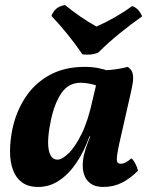

<svg xmlns="http://www.w3.org/2000/svg" viewBox="-20 -732 592 761"><path d="M486.3 -467Q496.5 -460.3 502.1 -450.2Q507.6 -440.1 507.7 -422.7Q507.8 -405.3 500.9 -375.2L453.5 -166.3Q442 -113.4 443 -98.2Q444 -83 458.4 -83Q467.8 -83 477.5 -87.9Q487.1 -92.8 501.4 -104.6Q509.9 -96.1 517.1 -82.3Q524.2 -68.5 526.7 -55.3Q497.5 -25.3 463.8 -8.1Q430.1 9 389.8 9Q359.7 9 342.1 -2.6Q324.4 -14.3 316.2 -32.9Q308.1 -51.6 308 -73.6Q307.8 -95.6 312.3 -116.2Q315.2 -128.8 319.6 -142.7Q324 -156.6 329.7 -171.3Q335.4 -186 341 -199.8L374.4 -368.5L335.6 -451.7Q378.2 -451.3 416.1 -454.8Q453.9 -458.3 486.3 -467ZM411.7 -450.3 368.1 -390.1Q355.2 -396.5 335.6 -400.2Q316.1 -404 300.3 -404Q250.8 -404 223.1 -362.5Q195.4 -321 182 -256.4Q165.6 -179.2 173 -139.2Q180.5 -99.2 207.9 -99.2Q225.4 -99.2 251.4 -123.9Q277.4 -148.6 303.5 -201.3Q329.5 -254 346.9 -336L365.9 -416L403.5 -409L354.8 -191.3H334.5Q313.4 -131.4 282.4 -86Q251.5 -40.6 213.5 -15.8Q175.6 9 131.5 9Q91.9 9 67.4 -9Q42.8 -27 31.3 -58.8Q19.7 -90.5 19.7 -131.5Q19.7 -172.6 28.6 -217.7Q43 -287.9 79.5 -344.2Q115.9 -400.6 175.3 -433.8Q234.7 -467 315.4 -467Q343.9 -467 368.9 -462.2Q393.9 -457.4 411.7 -450.3ZM306.7 -516.5Q281 -554.6 249.2 -594.2Q217.4 -633.9 183.9 -668.9Q190.6 -687.2 203.7 -697.9Q216.8 -708.5 237.7 -712Q265.6 -689.1 298.5 -666.4Q331.4 -643.8 362.5 -626.8Q401.3 -644.1 438 -665.2Q474.6 -686.2 503.1 -707.7Q517.9 -703.6 528 -692.1Q538.1 -680.7 543.2 -667Q500.1 -636.9 453.7 -599.2Q407.4 -561.5 370 -524.1Q355.7 -517.5 339.2 -516Q322.6 -514.4 306.7 -516.5Z"/></svg>

Font: Vollkorn
Style: Italic
Weight: 400
Italic angle: -11°
Designer: Friedrich Althausen
Foundry: Friedrich Althausen
Version: Version 5.001